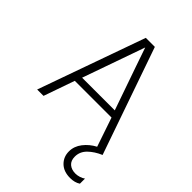

<svg xmlns="http://www.w3.org/2000/svg" viewBox="-263 -815 1172 1172"><g transform="rotate(45 323.0 -229.0)"><path d="M565 237Q509 237 477 205.5Q445 174 445 127Q445 83 474 45.5Q503 8 547 -15L483 -203H166L96 -3H41L287 -695H365L606 -3Q557 18 525 49.5Q493 81 493 124Q493 159 514 177Q535 195 569 195Q585 195 602.5 189.5Q620 184 632 175V219Q605 237 565 237ZM466 -248Q445 -306 368 -529L326 -651L184 -248Z"/></g></svg>

Font: LXGW 975 Gothic SC 200W
Style: Regular
Weight: 200
Version: Version 2.01;February 25, 2021